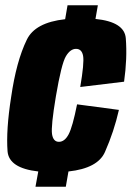

<svg xmlns="http://www.w3.org/2000/svg" viewBox="-20 -700 497 725"><path d="M114 5 124.5 -52.5Q13.5 -65 8.5 -129Q2.5 -208 22 -333Q41.5 -468.5 81 -549.5Q112 -615 226 -627.5L235 -680H349.5L340.5 -628.5Q450 -617.5 455 -555.5Q461 -479.5 448.5 -391.5L283 -371.5Q298.5 -462.5 293.8 -489Q289 -515.5 267 -515.5Q245.5 -515.5 228.8 -487.5Q212 -459.5 191 -336Q172 -222.5 176.5 -193.5Q181 -164.5 202.5 -164.5Q224 -164.5 239 -192.5Q254 -220.5 271 -306L429 -285Q410.5 -203.5 376.5 -126.5Q349.5 -64.5 238.5 -52.5L228.5 5Z"/></svg>

Font: Anybody Condensed ExtraBold
Style: Italic
Weight: 800
Width: 3
Italic angle: -10°
Designer: Tyler Finck
Foundry: Etcetera Type Company
Version: Version 1.010; ttfautohint (v1.8.3) -l 8 -r 50 -G 200 -x 14 